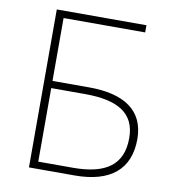

<svg xmlns="http://www.w3.org/2000/svg" viewBox="-81 -798 784 869"><g transform="rotate(10 310.5 -363.0)"><path d="M110 0H320C485 0 571 -73 571 -211C571 -346 472 -404 316 -404H147V-693H522V-726H110ZM147 -33V-371H302C455 -371 534 -323 534 -209C534 -87 458 -33 307 -33Z"/></g></svg>

Font: Source Han Sans CN ExtraLight
Style: Regular
Weight: 250
Designer: Ryoko NISHIZUKA (kana & ideographs); Paul D. Hunt (Latin, Greek & Cyrillic); Wenlong ZHANG (bopomofo); Sandoll Communica
Foundry: Adobe Systems Incorporated
Version: Version 1.004;PS 1.004;hotconv 16.6.51;makeotf.lib2.5.65220